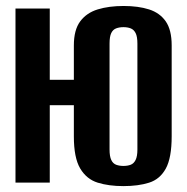

<svg xmlns="http://www.w3.org/2000/svg" viewBox="-20 -620 636 652"><path d="M398.8 12Q349.6 12 311.8 0.3Q274 -11.5 252.4 -47.8Q230.8 -84.1 230.8 -156.8V-262.8H149V0H32.6V-591H149V-349H230.8V-465.6Q230.8 -518.5 252.4 -547.5Q274 -576.5 311.9 -588.1Q349.9 -599.7 399.5 -599.7Q449.7 -599.7 486.3 -588Q522.9 -576.2 543 -547.2Q563 -518.2 563 -465.6V-157.5Q563 -83.8 543 -47.5Q522.9 -11.1 486.1 0.4Q449.4 12 398.8 12ZM399.1 -56.5Q413 -56.5 423.7 -60.5Q434.4 -64.6 440.5 -76.9Q446.6 -89.1 446.6 -112.2V-472Q446.6 -495.8 440.5 -507.7Q434.4 -519.6 423.7 -523.7Q413 -527.8 399.1 -527.8Q385.5 -527.8 374.5 -523.7Q363.5 -519.6 357.8 -507.7Q352 -495.8 352 -472V-112.2Q352 -89.1 357.8 -76.9Q363.5 -64.6 374.5 -60.5Q385.5 -56.5 399.1 -56.5Z"/></svg>

Font: Alumni Sans SC Thin
Style: Regular
Weight: 100
Designer: Robert E. Leuschke
Foundry: Robert E. Leuschke
Version: Version 1.018